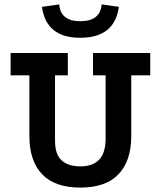

<svg xmlns="http://www.w3.org/2000/svg" viewBox="-20 -829 728 869"><path d="M574 -213Q574 -101 516.5 -40.5Q459 20 344 20Q228 20 170.5 -40.5Q113 -101 113 -213V-488H28V-589H287V-488H229V-193Q229 -130 259 -103Q289 -76 344 -76Q399 -76 428.5 -106Q458 -136 458 -203V-488H401V-589H660V-488H574ZM343 -658Q189 -658 170 -798L248 -809Q254 -733 343 -733Q434 -733 440 -809L518 -798Q499 -658 343 -658Z"/></svg>

Font: Podkova
Style: Bold
Weight: 700
Designer: Ilya Yudin
Foundry: Cyreal (www.cyreal.org)
Version: Version 2.102; ttfautohint (v1.8.1.43-b0c9)